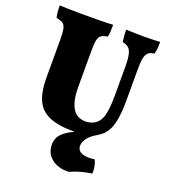

<svg xmlns="http://www.w3.org/2000/svg" viewBox="-163 -796 1024 1162"><g transform="rotate(20 348.5 -215.0)"><path d="M477 -28 506 -22Q464 2 445 27Q426 52 426 76Q426 102 445.5 114.5Q465 127 502 127Q512 127 520.5 126Q529 125 536 124Q542 131 546.5 146.5Q551 162 553 179.5Q555 197 553 210Q517 215 481 225Q445 235 419 248Q412 249 407.5 249Q403 249 396 249Q369 249 338 237Q307 225 285 197.5Q263 170 263 126Q263 107 270.5 88Q278 69 299.5 49.5Q321 30 364 10.5Q407 -9 477 -28ZM596 -277Q596 -191 583.5 -135Q571 -79 536 -44Q505 -16 461 -3.5Q417 9 359 9Q259 9 201 -16.5Q143 -42 118.5 -97Q94 -152 94 -239V-486Q94 -533 88.5 -556Q83 -579 69 -588Q55 -597 28 -601Q24 -617 22 -637Q20 -657 20 -679Q40 -678 78 -677Q116 -676 156 -676Q176 -676 206 -676Q236 -676 268 -676.5Q300 -677 326 -677.5Q352 -678 364 -679Q364 -655 363 -636.5Q362 -618 358 -601Q331 -597 317.5 -587.5Q304 -578 299 -555Q294 -532 294 -486V-256Q294 -194 306.5 -153Q319 -112 344 -92Q369 -72 406 -72Q429 -72 452.5 -82Q476 -92 492 -115Q501 -128 507 -148.5Q513 -169 516.5 -202.5Q520 -236 520 -287V-467Q520 -517 513.5 -544.5Q507 -572 493 -584Q479 -596 454 -601Q451 -621 449.5 -641Q448 -661 448 -679Q462 -678 482.5 -677.5Q503 -677 524.5 -676.5Q546 -676 560 -676Q589 -676 618.5 -677Q648 -678 667 -679Q667 -657 665.5 -637.5Q664 -618 659 -601Q633 -598 619.5 -586Q606 -574 601 -548Q596 -522 596 -476Z"/></g></svg>

Font: Vollkorn Black
Style: Regular
Weight: 900
Designer: Friedrich Althausen
Foundry: Friedrich Althausen
Version: Version 5.000